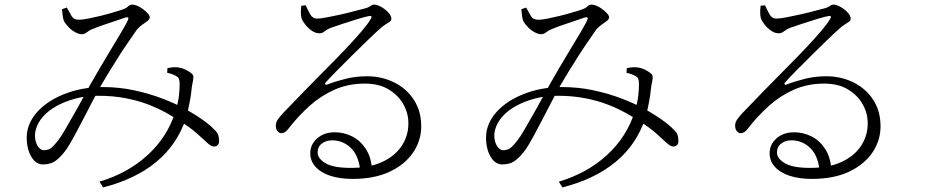

<svg xmlns="http://www.w3.org/2000/svg" viewBox="-20 -756 4040 836"><path d="M168 -40Q141 -40 123 -63.5Q105 -87 99 -122.5Q93 -158 100 -191Q108 -224 129 -252.5Q150 -281 181.5 -304Q213 -327 252.5 -343.5Q292 -360 336 -368.5Q380 -377 426 -377Q499 -377 565.5 -362.5Q632 -348 686.5 -327Q741 -306 778 -286Q810 -269 835.5 -252.5Q861 -236 880.5 -221Q900 -206 913 -192Q927 -179 930.5 -167Q934 -155 934 -141Q934 -131 928 -124.5Q922 -118 911 -118Q900 -118 883.5 -133Q867 -148 839 -173.5Q811 -199 763 -229Q736 -247 701.5 -266Q667 -285 624 -301.5Q581 -318 526.5 -328.5Q472 -339 407 -339Q355 -339 309.5 -327Q264 -315 227.5 -295Q191 -275 167.5 -248.5Q144 -222 136 -192Q130 -171 133.5 -150Q137 -129 147.5 -115.5Q158 -102 171 -102Q192 -102 205 -113.5Q218 -125 234 -146Q246 -161 262.5 -190Q279 -219 299 -253.5Q319 -288 338 -323.5Q357 -359 374 -389Q392 -421 415.5 -461Q439 -501 463 -540.5Q487 -580 506.5 -613Q526 -646 535 -664Q541 -676 538.5 -679Q536 -682 527 -680Q509 -674 482.5 -665Q456 -656 429.5 -647Q403 -638 382 -629Q370 -625 359 -616Q348 -607 336 -607Q324 -607 308 -615.5Q292 -624 279 -637.5Q266 -651 259 -663Q255 -672 253 -687.5Q251 -703 250 -716L271 -723Q282 -703 291.5 -686.5Q301 -670 323 -670Q339 -670 364 -675Q389 -680 416 -686.5Q443 -693 466.5 -700Q490 -707 503 -711Q529 -719 537 -727.5Q545 -736 556 -736Q566 -736 578.5 -730.5Q591 -725 603 -716Q615 -707 623.5 -697.5Q632 -688 632 -681Q632 -672 622 -664.5Q612 -657 599.5 -648.5Q587 -640 576 -627Q566 -612 546 -583.5Q526 -555 503 -519.5Q480 -484 458.5 -448.5Q437 -413 421 -386Q403 -354 382 -313.5Q361 -273 340 -232.5Q319 -192 301 -159Q283 -126 270 -107Q248 -76 225 -58Q202 -40 168 -40ZM413 35Q537 -2 623 -81Q709 -160 743 -268Q756 -309 759.5 -342Q763 -375 762 -396Q761 -409 758 -415Q755 -421 745 -426Q731 -434 708 -439L709 -459Q720 -462 734 -463Q748 -464 759 -462Q773 -460 787.5 -453Q802 -446 812 -438Q822 -430 822 -421Q822 -410 819 -397.5Q816 -385 814 -367Q813 -354 809.5 -332Q806 -310 800.5 -285Q795 -260 789 -239Q751 -126 660.5 -51Q570 24 429 60Z M1515 23Q1460 23 1418.5 9.5Q1377 -4 1354 -29.5Q1331 -55 1331 -89Q1331 -127 1361 -153.5Q1391 -180 1438 -180Q1477 -180 1512.5 -162.5Q1548 -145 1572 -109Q1596 -73 1600 -18L1549 -11Q1542 -79 1507.5 -112Q1473 -145 1426 -145Q1400 -145 1381.5 -131Q1363 -117 1363 -92Q1363 -66 1397 -45.5Q1431 -25 1507 -25Q1589 -25 1644.5 -51Q1700 -77 1728.5 -120Q1757 -163 1758 -213Q1760 -257 1738.5 -298Q1717 -339 1674 -365.5Q1631 -392 1569 -392Q1496 -392 1436.5 -365.5Q1377 -339 1328 -295Q1279 -251 1237 -197Q1228 -185 1220.5 -180.5Q1213 -176 1204 -176Q1196 -176 1188 -185.5Q1180 -195 1181 -212Q1182 -224 1188.5 -234Q1195 -244 1210 -261Q1261 -314 1311 -365.5Q1361 -417 1407.5 -463.5Q1454 -510 1491.5 -550Q1529 -590 1555.5 -621Q1582 -652 1594 -673Q1600 -682 1597 -685Q1594 -688 1586 -686Q1570 -683 1538.5 -673.5Q1507 -664 1474 -653Q1441 -642 1418 -634Q1404 -628 1393.5 -619.5Q1383 -611 1371 -611Q1354 -611 1338 -622Q1322 -633 1310 -648Q1298 -663 1293 -676Q1290 -688 1290 -702.5Q1290 -717 1292 -731L1311 -733Q1320 -713 1330.5 -694Q1341 -675 1360 -675Q1375 -675 1404 -680.5Q1433 -686 1466.5 -693.5Q1500 -701 1529 -709Q1558 -717 1575 -721Q1584 -724 1589.5 -727.5Q1595 -731 1599 -733.5Q1603 -736 1609 -736Q1619 -736 1632 -730Q1645 -724 1657 -714.5Q1669 -705 1676.5 -694.5Q1684 -684 1684 -675Q1684 -667 1677.5 -662Q1671 -657 1658.5 -649.5Q1646 -642 1629 -626Q1611 -610 1580 -580Q1549 -550 1514 -515.5Q1479 -481 1447.5 -449Q1416 -417 1399 -398Q1394 -393 1396.5 -389Q1399 -385 1405 -388Q1441 -402 1485.5 -413Q1530 -424 1578 -424Q1642 -424 1696.5 -397Q1751 -370 1783 -320Q1815 -270 1814 -202Q1813 -141 1777 -89.5Q1741 -38 1675 -7.5Q1609 23 1515 23Z M2168 -40Q2141 -40 2123 -63.5Q2105 -87 2099 -122.5Q2093 -158 2100 -191Q2108 -224 2129 -252.5Q2150 -281 2181.5 -304Q2213 -327 2252.5 -343.5Q2292 -360 2336 -368.5Q2380 -377 2426 -377Q2499 -377 2565.5 -362.5Q2632 -348 2686.5 -327Q2741 -306 2778 -286Q2810 -269 2835.5 -252.5Q2861 -236 2880.5 -221Q2900 -206 2913 -192Q2927 -179 2930.5 -167Q2934 -155 2934 -141Q2934 -131 2928 -124.5Q2922 -118 2911 -118Q2900 -118 2883.5 -133Q2867 -148 2839 -173.5Q2811 -199 2763 -229Q2736 -247 2701.5 -266Q2667 -285 2624 -301.5Q2581 -318 2526.5 -328.5Q2472 -339 2407 -339Q2355 -339 2309.5 -327Q2264 -315 2227.5 -295Q2191 -275 2167.5 -248.5Q2144 -222 2136 -192Q2130 -171 2133.5 -150Q2137 -129 2147.5 -115.5Q2158 -102 2171 -102Q2192 -102 2205 -113.5Q2218 -125 2234 -146Q2246 -161 2262.5 -190Q2279 -219 2299 -253.5Q2319 -288 2338 -323.5Q2357 -359 2374 -389Q2392 -421 2415.5 -461Q2439 -501 2463 -540.5Q2487 -580 2506.5 -613Q2526 -646 2535 -664Q2541 -676 2538.5 -679Q2536 -682 2527 -680Q2509 -674 2482.5 -665Q2456 -656 2429.5 -647Q2403 -638 2382 -629Q2370 -625 2359 -616Q2348 -607 2336 -607Q2324 -607 2308 -615.5Q2292 -624 2279 -637.5Q2266 -651 2259 -663Q2255 -672 2253 -687.5Q2251 -703 2250 -716L2271 -723Q2282 -703 2291.5 -686.5Q2301 -670 2323 -670Q2339 -670 2364 -675Q2389 -680 2416 -686.5Q2443 -693 2466.5 -700Q2490 -707 2503 -711Q2529 -719 2537 -727.5Q2545 -736 2556 -736Q2566 -736 2578.5 -730.5Q2591 -725 2603 -716Q2615 -707 2623.5 -697.5Q2632 -688 2632 -681Q2632 -672 2622 -664.5Q2612 -657 2599.5 -648.5Q2587 -640 2576 -627Q2566 -612 2546 -583.5Q2526 -555 2503 -519.5Q2480 -484 2458.5 -448.5Q2437 -413 2421 -386Q2403 -354 2382 -313.5Q2361 -273 2340 -232.5Q2319 -192 2301 -159Q2283 -126 2270 -107Q2248 -76 2225 -58Q2202 -40 2168 -40ZM2413 35Q2537 -2 2623 -81Q2709 -160 2743 -268Q2756 -309 2759.5 -342Q2763 -375 2762 -396Q2761 -409 2758 -415Q2755 -421 2745 -426Q2731 -434 2708 -439L2709 -459Q2720 -462 2734 -463Q2748 -464 2759 -462Q2773 -460 2787.5 -453Q2802 -446 2812 -438Q2822 -430 2822 -421Q2822 -410 2819 -397.5Q2816 -385 2814 -367Q2813 -354 2809.5 -332Q2806 -310 2800.5 -285Q2795 -260 2789 -239Q2751 -126 2660.5 -51Q2570 24 2429 60Z M3515 23Q3460 23 3418.5 9.5Q3377 -4 3354 -29.5Q3331 -55 3331 -89Q3331 -127 3361 -153.5Q3391 -180 3438 -180Q3477 -180 3512.5 -162.5Q3548 -145 3572 -109Q3596 -73 3600 -18L3549 -11Q3542 -79 3507.5 -112Q3473 -145 3426 -145Q3400 -145 3381.5 -131Q3363 -117 3363 -92Q3363 -66 3397 -45.5Q3431 -25 3507 -25Q3589 -25 3644.5 -51Q3700 -77 3728.5 -120Q3757 -163 3758 -213Q3760 -257 3738.5 -298Q3717 -339 3674 -365.5Q3631 -392 3569 -392Q3496 -392 3436.5 -365.5Q3377 -339 3328 -295Q3279 -251 3237 -197Q3228 -185 3220.5 -180.5Q3213 -176 3204 -176Q3196 -176 3188 -185.5Q3180 -195 3181 -212Q3182 -224 3188.5 -234Q3195 -244 3210 -261Q3261 -314 3311 -365.5Q3361 -417 3407.5 -463.5Q3454 -510 3491.5 -550Q3529 -590 3555.5 -621Q3582 -652 3594 -673Q3600 -682 3597 -685Q3594 -688 3586 -686Q3570 -683 3538.5 -673.5Q3507 -664 3474 -653Q3441 -642 3418 -634Q3404 -628 3393.5 -619.5Q3383 -611 3371 -611Q3354 -611 3338 -622Q3322 -633 3310 -648Q3298 -663 3293 -676Q3290 -688 3290 -702.5Q3290 -717 3292 -731L3311 -733Q3320 -713 3330.5 -694Q3341 -675 3360 -675Q3375 -675 3404 -680.5Q3433 -686 3466.5 -693.5Q3500 -701 3529 -709Q3558 -717 3575 -721Q3584 -724 3589.5 -727.5Q3595 -731 3599 -733.5Q3603 -736 3609 -736Q3619 -736 3632 -730Q3645 -724 3657 -714.5Q3669 -705 3676.5 -694.5Q3684 -684 3684 -675Q3684 -667 3677.5 -662Q3671 -657 3658.5 -649.5Q3646 -642 3629 -626Q3611 -610 3580 -580Q3549 -550 3514 -515.5Q3479 -481 3447.5 -449Q3416 -417 3399 -398Q3394 -393 3396.5 -389Q3399 -385 3405 -388Q3441 -402 3485.5 -413Q3530 -424 3578 -424Q3642 -424 3696.5 -397Q3751 -370 3783 -320Q3815 -270 3814 -202Q3813 -141 3777 -89.5Q3741 -38 3675 -7.5Q3609 23 3515 23Z"/></svg>

Font: Noto Serif JP ExtraLight Light
Style: Regular
Weight: 300
Version: Version 2.003-H1;hotconv 1.1.1;makeotfexe 2.6.0